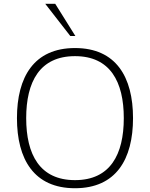

<svg xmlns="http://www.w3.org/2000/svg" viewBox="-20 -988 794 1019"><path d="M378 -690C565 -690 637 -554 637 -361C637 -168 565 -32 378 -32C191 -32 119 -168 119 -361C119 -554 191 -690 378 -690ZM686 -361C686 -579 596 -733 378 -733C160 -733 70 -579 70 -361C70 -143 160 11 378 11C596 11 686 -143 686 -361ZM380 -797 273 -968H220L353 -797Z"/></svg>

Font: Perun ExtraLight
Style: Regular
Weight: 200
Foundry: Copyright (c) Stefan Peev, Context Ltd, 2016
Version: Version 1.089